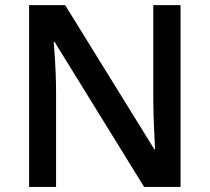

<svg xmlns="http://www.w3.org/2000/svg" viewBox="-20 -734 823 754"><path d="M689 0H545.9L194.8 -568.8H190.9L193.4 -537.1Q200.2 -446.3 200.2 -371.1V0H94.2V-713.9H235.8L585.9 -147.9H588.9Q587.9 -159.2 585 -229.7Q582 -300.3 582 -339.8V-713.9H689Z"/></svg>

Font: f0_41264          
Style: Regular
Weight: 600
Foundry: Ascender Corporation
Version: Version 1.10